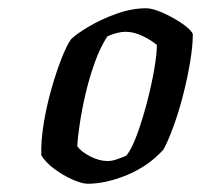

<svg xmlns="http://www.w3.org/2000/svg" viewBox="-20 -795 487 465"><path d="M192 -350Q179 -350 156 -360Q133 -370 111.5 -386Q90 -402 80 -419Q79 -455 86 -497Q93 -539 104.5 -579.5Q116 -620 128.5 -652Q141 -684 152 -700Q164 -712 194 -730Q224 -748 261.5 -761.5Q299 -775 334 -775Q350 -775 375.5 -763.5Q401 -752 422.5 -737Q444 -722 447 -712Q447 -684 440.5 -645Q434 -606 423.5 -565Q413 -524 400 -488.5Q387 -453 376 -433Q340 -393 288.5 -371.5Q237 -350 192 -350ZM241 -405Q251 -405 264 -409.5Q277 -414 286 -418Q299 -434 312 -469.5Q325 -505 336 -547Q347 -589 353.5 -627Q360 -665 360 -686Q346 -698 325 -708Q304 -718 284 -718Q265 -718 240 -707Q223 -681 209.5 -643.5Q196 -606 187 -567Q178 -528 173 -494Q168 -460 167 -441Q176 -428 198 -416.5Q220 -405 241 -405Z"/></svg>

Font: Texturina 72pt 72pt SemiBold
Style: Italic
Weight: 600
Italic angle: -11°
Designer: Guillermo Torres Carreño
Foundry: Omnibus-Type
Version: Version 1.002; ttfautohint (v1.8.3)